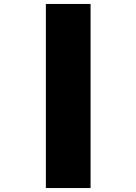

<svg xmlns="http://www.w3.org/2000/svg" viewBox="-20 -761 690 971"><path d="M212 190V-741H438V190Z"/></svg>

Font: Azeret Mono Thin Black
Style: Regular
Weight: 900
Version: Version 1.002